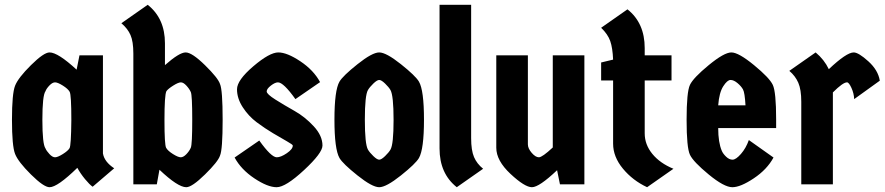

<svg xmlns="http://www.w3.org/2000/svg" viewBox="-20 -770 3695 802"><path d="M410 -539V-129Q416 -94 457 -67L367 10Q354 1 335 -22Q316 -45 303 -69Q220 12 187 12Q163 12 109.5 -41Q56 -94 43 -127Q30 -160 30 -269.5Q30 -379 43 -412Q56 -445 109.5 -498Q163 -551 187 -551Q222 -551 300 -479L312 -539ZM170 -389Q157 -371 157 -269.5Q157 -168 170 -150Q174 -140 186.5 -126.5Q199 -113 210 -113Q221 -113 242.5 -126.5Q264 -140 270.5 -151Q277 -162 278 -268Q278 -374 271 -386.5Q264 -399 242.5 -412.5Q221 -426 210 -426Q199 -426 186.5 -413Q174 -400 170 -389Z M537 0V-546Q537 -597 525 -624Q513 -651 487 -673L597 -750Q669 -693 669 -589V-498Q729 -551 755.5 -551Q782 -551 836.5 -497.5Q891 -444 899 -419Q910 -394 910 -269.5Q910 -145 899 -120Q891 -95 836.5 -41.5Q782 12 758 12Q723 12 646 -61L635 0ZM675 -389Q667 -372 667 -268.5Q667 -165 674 -152.5Q681 -140 702.5 -126.5Q724 -113 735 -113Q746 -113 758.5 -126Q771 -139 777 -153Q783 -167 783 -269.5Q783 -372 777 -385.5Q771 -399 758.5 -412.5Q746 -426 735.5 -426Q725 -426 703.5 -412.5Q682 -399 675 -389Z M1327 -162Q1327 -131 1250 -59.5Q1173 12 1135.5 12Q1098 12 1042.5 -25Q987 -62 960 -112L1063 -183Q1113 -113 1136 -113Q1153 -113 1178 -130Q1203 -147 1203 -162Q1203 -166 1179 -179.5Q1155 -193 1120.5 -213.5Q1086 -234 1052 -259.5Q1018 -285 994 -322Q970 -359 970 -397Q970 -435 1038 -493Q1106 -551 1142.5 -551Q1179 -551 1234.5 -514Q1290 -477 1317 -427L1214 -356Q1164 -426 1141 -426Q1129 -426 1111.5 -412.5Q1094 -399 1094 -388Q1094 -377 1130.5 -354Q1167 -331 1210.5 -306.5Q1254 -282 1290.5 -242.5Q1327 -203 1327 -162Z M1611 -145Q1624 -167 1624 -269Q1624 -371 1611 -394Q1604 -406 1588.5 -421Q1573 -436 1564 -436Q1555 -436 1539.5 -421Q1524 -406 1517 -394Q1504 -372 1504 -270Q1504 -168 1517 -145Q1524 -133 1539.5 -118Q1555 -103 1564 -103Q1573 -103 1588.5 -118Q1604 -133 1611 -145ZM1398 -110Q1377 -147 1377 -270Q1377 -393 1398 -429Q1412 -453 1473.5 -502Q1535 -551 1564 -551Q1593 -551 1654.5 -502Q1716 -453 1730 -429Q1751 -393 1751 -270Q1751 -147 1730 -110Q1716 -86 1654.5 -37Q1593 12 1564 12Q1535 12 1473.5 -37Q1412 -86 1398 -110Z M1816 -750H1948V-193Q1948 -142 1960 -114Q1972 -86 1998 -65L1888 12Q1816 -45 1816 -150Z M2053 -539H2185V-167Q2185 -150 2201 -131.5Q2217 -113 2231 -113Q2245 -113 2289 -154V-539H2421V0H2319L2307 -59Q2232 12 2202 12Q2172 12 2112.5 -43.5Q2053 -99 2053 -153Z M2673 -434V-213Q2673 -166 2705 -127Q2737 -88 2793 -65L2683 12Q2623 -16 2582 -65.5Q2541 -115 2541 -170V-434H2491V-509L2541 -521Q2539 -570 2529 -598.5Q2519 -627 2491 -654L2601 -731Q2673 -674 2673 -569V-539H2785V-434Z M3222 -271V-235H2980Q2980 -175 2995 -140Q3000 -128 3013 -115.5Q3026 -103 3040 -103Q3054 -103 3075 -127Q3096 -151 3108 -185L3211 -112Q3184 -62 3128.5 -25Q3073 12 3039 12Q3005 12 2940.5 -41Q2876 -94 2862 -123.5Q2848 -153 2848 -269.5Q2848 -386 2862 -415.5Q2876 -445 2940.5 -498Q3005 -551 3035 -551Q3065 -551 3129.5 -498Q3194 -445 3208 -415.5Q3222 -386 3222 -271ZM2980 -330H3094Q3091 -383 3083.5 -396.5Q3076 -410 3060.5 -423Q3045 -436 3031.5 -436Q3018 -436 3001 -409.5Q2984 -383 2980 -330Z M3459 0H3327V-345Q3327 -396 3314.5 -424.5Q3302 -453 3277 -474L3387 -551Q3423 -521 3442 -481Q3516 -551 3546 -551Q3566 -551 3607 -514Q3648 -477 3655 -433L3548 -356Q3547 -380 3536.5 -403Q3526 -426 3518 -426Q3501 -426 3459 -384Z"/></svg>

Font: Germania One
Style: Regular
Weight: 400
Designer: John Vargas Beltran
Foundry: John Vargas Beltran
Version: Version 1.001